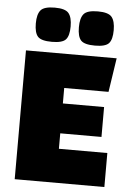

<svg xmlns="http://www.w3.org/2000/svg" viewBox="-57 -886 635 928"><g transform="rotate(5 260.0 -421.5)"><path d="M250 -240V-165H485V0H50V-625H490L465 -460H250V-385H450V-240ZM380 -677Q328 -677 311.5 -695.5Q295 -714 295 -759Q295 -803 311.5 -823Q328 -843 380 -843Q431 -843 447.5 -823Q464 -803 464 -759Q464 -714 447.5 -695.5Q431 -677 380 -677ZM171 -677Q119 -677 102.5 -695.5Q86 -714 86 -759Q86 -803 102.5 -823Q119 -843 171 -843Q222 -843 238.5 -823Q255 -803 255 -759Q255 -714 238.5 -695.5Q222 -677 171 -677Z"/></g></svg>

Font: Changa ExtraLight ExtraBold
Style: Regular
Weight: 800
Version: Version 3.002; ttfautohint (v1.8.2)